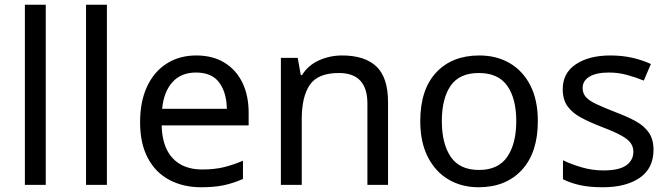

<svg xmlns="http://www.w3.org/2000/svg" viewBox="-20 -780 2822 810"><path d="M173 0H85V-760H173Z M431 0H343V-760H431Z M808 -546Q877 -546 926.5 -516Q976 -486 1002.5 -431.5Q1029 -377 1029 -304V-251H662Q664 -160 708.5 -112.5Q753 -65 833 -65Q884 -65 923.5 -74.5Q963 -84 1005 -102V-25Q964 -7 924 1.5Q884 10 829 10Q753 10 694.5 -21Q636 -52 603.5 -113.5Q571 -175 571 -264Q571 -352 600.5 -415Q630 -478 683.5 -512Q737 -546 808 -546ZM807 -474Q744 -474 707.5 -433.5Q671 -393 664 -321H937Q936 -389 905 -431.5Q874 -474 807 -474Z M1423 -546Q1519 -546 1568 -499.5Q1617 -453 1617 -349V0H1530V-343Q1530 -472 1410 -472Q1321 -472 1287 -422Q1253 -372 1253 -278V0H1165V-536H1236L1249 -463H1254Q1280 -505 1326 -525.5Q1372 -546 1423 -546Z M2249 -269Q2249 -136 2181.5 -63Q2114 10 1999 10Q1928 10 1872.5 -22.5Q1817 -55 1785 -117.5Q1753 -180 1753 -269Q1753 -402 1820 -474Q1887 -546 2002 -546Q2075 -546 2130.5 -513.5Q2186 -481 2217.5 -419.5Q2249 -358 2249 -269ZM1844 -269Q1844 -174 1881.5 -118.5Q1919 -63 2001 -63Q2082 -63 2120 -118.5Q2158 -174 2158 -269Q2158 -364 2120 -418Q2082 -472 2000 -472Q1918 -472 1881 -418Q1844 -364 1844 -269Z M2737 -148Q2737 -70 2679 -30Q2621 10 2523 10Q2467 10 2426.5 1Q2386 -8 2355 -24V-104Q2387 -88 2432.5 -74.5Q2478 -61 2525 -61Q2592 -61 2622 -82.5Q2652 -104 2652 -140Q2652 -160 2641 -176Q2630 -192 2601.5 -208Q2573 -224 2520 -244Q2468 -264 2431 -284Q2394 -304 2374 -332Q2354 -360 2354 -404Q2354 -472 2409.5 -509Q2465 -546 2555 -546Q2604 -546 2646.5 -536.5Q2689 -527 2726 -510L2696 -440Q2662 -454 2625 -464Q2588 -474 2549 -474Q2495 -474 2466.5 -456.5Q2438 -439 2438 -409Q2438 -387 2451 -371.5Q2464 -356 2494.5 -341.5Q2525 -327 2576 -307Q2627 -288 2663 -268Q2699 -248 2718 -219.5Q2737 -191 2737 -148Z"/></svg>

Font: Noto Sans Shavian
Style: Regular
Weight: 400
Designer: Monotype Design Team
Foundry: Monotype Imaging Inc.
Version: Version 2.001; ttfautohint (v1.8.4.7-5d5b)